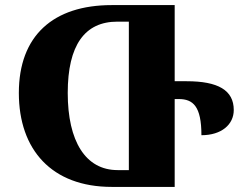

<svg xmlns="http://www.w3.org/2000/svg" viewBox="-20 -734 951 754"><path d="M419 0H666V-345H682C738 -345 771 -317 771 -203C850 -203 898 -245 898 -302C898 -380 836 -415 713 -415H666V-714H419C189 -714 54 -594 54 -369C54 -146 183 0 419 0ZM442 -66C316 -66 246 -179 246 -369C246 -557 313 -649 441 -649H486V-66Z"/></svg>

Font: Noto Serif Georgian Extra
Style: Regular
Weight: 800
Designer: Monotype Design Team
Foundry: Monotype Imaging Inc.
Version: Version 1.901